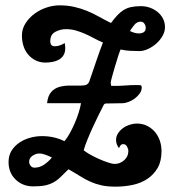

<svg xmlns="http://www.w3.org/2000/svg" viewBox="-20 -691 637 718"><path d="M425 -137Q414 -151 414 -168Q414 -181 421.5 -192.5Q429 -204 440 -212Q451 -220 465 -224.5Q479 -229 491 -229Q513 -229 530 -220.5Q547 -212 559 -198Q571 -184 577.5 -165.5Q584 -147 584 -126Q584 -88 569.5 -63Q555 -38 531 -22Q507 -6 476 0.5Q445 7 413 7Q381 7 359 2Q337 -3 318 -11.5Q299 -20 280 -32Q261 -44 236 -58Q218 -40 205.5 -28Q193 -16 179 -8.5Q165 -1 148 2.5Q131 6 104 6Q65 6 38.5 -19.5Q12 -45 12 -85Q12 -110 23.5 -128Q35 -146 53 -158Q71 -170 93 -176Q115 -182 137 -182Q183 -182 221 -163Q232 -176 241.5 -193.5Q251 -211 259.5 -230.5Q268 -250 274 -269Q280 -288 283 -305H256H171H156Q159 -333 171.5 -347Q184 -361 202 -366Q220 -371 241.5 -371Q263 -371 284 -371L296 -372Q309 -374 313.5 -385.5Q318 -397 321 -407Q332 -439 342.5 -470Q353 -501 365 -532Q348 -539 331.5 -548Q315 -557 298 -564.5Q281 -572 263.5 -577Q246 -582 227 -582Q206 -582 187 -572Q168 -562 168 -537Q168 -518 185 -518Q195 -518 204.5 -521.5Q214 -525 222 -530Q223 -525 223.5 -520.5Q224 -516 224 -511Q224 -495 217.5 -484.5Q211 -474 200.5 -468Q190 -462 176.5 -459.5Q163 -457 150 -457Q129 -457 112.5 -465.5Q96 -474 84.5 -488Q73 -502 67.5 -520Q62 -538 62 -558Q62 -583 75.5 -604Q89 -625 109.5 -640Q130 -655 154.5 -663Q179 -671 202 -671Q232 -671 256.5 -665.5Q281 -660 303.5 -651Q326 -642 347.5 -630Q369 -618 395 -605Q407 -621 418 -633Q429 -645 441.5 -653Q454 -661 470 -664.5Q486 -668 507 -668Q524 -668 540 -662.5Q556 -657 569 -646.5Q582 -636 589.5 -621.5Q597 -607 597 -589Q597 -573 588 -557Q579 -541 565 -528.5Q551 -516 534 -508Q517 -500 501 -500Q484 -500 466 -501Q448 -502 431 -506Q428 -500 422 -481.5Q416 -463 410 -442.5Q404 -422 399 -404Q394 -386 394 -382Q394 -378 396 -370Q420 -369 444 -371Q468 -373 492 -373Q498 -373 504 -372.5Q510 -372 510 -364Q510 -352 502.5 -341.5Q495 -331 484.5 -323Q474 -315 461 -310Q448 -305 438 -305L377 -304Q370 -304 367 -297Q359 -282 348 -259.5Q337 -237 326 -213Q315 -189 306 -166.5Q297 -144 293 -129Q300 -123 315.5 -114Q331 -105 349 -97Q367 -89 383.5 -83.5Q400 -78 409 -78Q429 -78 444.5 -92Q460 -106 460 -126Q460 -134 455 -143Q450 -152 441 -152Q434 -152 430.5 -147Q427 -142 425 -137ZM466 -575Q474 -571 482.5 -568.5Q491 -566 500 -566Q511 -566 518 -571Q525 -576 525 -587Q525 -595 520 -602.5Q515 -610 506 -610Q492 -610 482 -597.5Q472 -585 466 -575ZM89 -86Q89 -78 94.5 -71Q100 -64 109 -64Q129 -64 146 -76Q163 -88 174 -102Q164 -107 151 -112Q138 -117 127 -117Q114 -117 101.5 -108.5Q89 -100 89 -86Z"/></svg>

Font: Gloria
Style: Regular
Weight: 400
Designer: Peter Wiegel
Foundry: Peter Wiegel
Version: Version 1.000